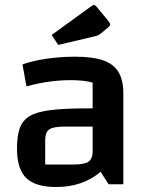

<svg xmlns="http://www.w3.org/2000/svg" viewBox="-20 -738 590 769"><path d="M206 11Q122 11 85 -25Q48 -61 48 -144Q48 -194 59.5 -225.5Q71 -257 100.5 -274Q130 -291 186 -297.5Q242 -304 332 -304H381V-231H239Q193 -231 177 -219.5Q161 -208 161 -176V-79H273Q318 -79 334.5 -90.5Q351 -102 351 -132V-407Q319 -417 261 -417Q221 -417 177 -411Q133 -405 86 -392L70 -480Q98 -490 132.5 -497Q167 -504 205 -507.5Q243 -511 279 -511Q350 -511 392.5 -496.5Q435 -482 454.5 -449.5Q474 -417 474 -363V0H415L383 -50Q311 11 206 11ZM213 -558 187 -598 347 -714Q353 -718 356 -718Q361 -718 366 -712L414 -654Q421 -645 421 -641Q421 -635 413 -628L384 -604Q379 -600 374.5 -597.5Q370 -595 361 -593Z"/></svg>

Font: Changa ExtraLight Medium
Style: Regular
Weight: 500
Version: Version 3.002; ttfautohint (v1.8.2)